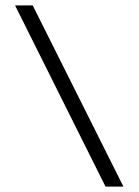

<svg xmlns="http://www.w3.org/2000/svg" viewBox="-20 -687 510 707"><path d="M434.5 0 100.5 -667H35.5L368.5 0Z"/></svg>

Font: Din Kursivschrift
Style: LeftEng
Weight: 400
Version: Version 1.089